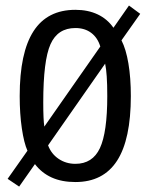

<svg xmlns="http://www.w3.org/2000/svg" viewBox="-20 -652 540 700"><path d="M155.3 -122.1Q167 -90.8 193.8 -72.8Q220.7 -54.7 254.9 -54.7Q317.4 -54.7 344.2 -111.8Q371.1 -168.9 371.1 -301.8Q371.1 -345.7 369.1 -373.5Q367.2 -401.4 363.3 -419.9ZM141.6 -190.4 345.7 -482.4Q335.9 -514.6 312.5 -532.2Q289.1 -549.8 254.9 -549.8Q190.4 -549.8 164.1 -490.7Q137.7 -431.6 137.7 -278.3Q137.7 -245.1 138.7 -224.6Q139.6 -204.1 141.6 -190.4ZM422.9 -504.9Q439.5 -472.7 448.2 -420.4Q457 -368.2 457 -301.8Q457 -143.6 406.7 -65.9Q356.4 11.7 254.9 11.7Q205.1 11.7 168.5 -4.9Q131.8 -21.5 107.4 -53.7L49.8 28.3L7.8 0L80.1 -102.5Q67.4 -130.9 59.6 -184.1Q51.8 -237.3 51.8 -301.8Q51.8 -460 102.1 -538.1Q152.3 -616.2 254.9 -616.2Q300.8 -616.2 335.9 -599.6Q371.1 -583 393.6 -550.8L450.2 -631.8L491.2 -601.6Z"/></svg>

Font: BabelStone Pseudographica Colour
Style: Regular
Weight: 400
Designer: Andrew West
Foundry: BabelStone
Version: Version 16.0.0